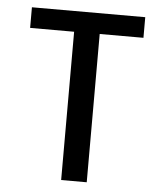

<svg xmlns="http://www.w3.org/2000/svg" viewBox="-47 -640 535 679"><g transform="rotate(5 220.5 -300.0)"><path d="M441.4 -526.4H286.1V0H195.3V-526.4H39.1V-599.6H441.4Z"/></g></svg>

Font: RIT TN Joy
Style: Bold
Weight: 700
Designer: Hussain K H
Foundry: Rachana Institute of Typography
Version: 1.6.2